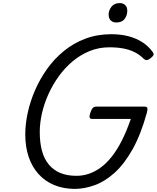

<svg xmlns="http://www.w3.org/2000/svg" viewBox="-20 -1207 1017 1246"><path d="M463 19Q389 18 330.5 -6.5Q272 -31 230 -77.5Q188 -124 166 -189Q144 -254 144 -335Q144 -402 160 -475.5Q176 -549 207.5 -621.5Q239 -694 285.5 -759.5Q332 -825 394.5 -876Q457 -927 534 -956Q611 -985 703 -985Q764 -985 815 -971.5Q866 -958 905.5 -932Q945 -906 972 -868Q980 -857 975.5 -848.5Q971 -840 957 -829Q944 -819 934 -817Q924 -815 910 -828Q886 -852 854.5 -868Q823 -884 782.5 -892Q742 -900 690 -900Q622 -900 562.5 -876Q503 -852 452.5 -810Q402 -768 362.5 -713.5Q323 -659 295 -597.5Q267 -536 252.5 -472.5Q238 -409 238 -350Q238 -281 252.5 -228Q267 -175 297 -139Q327 -103 371.5 -84.5Q416 -66 477 -66Q518 -66 557.5 -79.5Q597 -93 634.5 -120.5Q672 -148 706.5 -192Q741 -236 771.5 -296.5Q802 -357 829 -435H580Q565 -435 562 -444Q559 -453 566 -475Q574 -498 582.5 -506.5Q591 -515 606 -515H918Q933 -515 936 -506.5Q939 -498 933 -475Q894 -334 840.5 -238.5Q787 -143 724 -86Q661 -29 594 -5Q527 19 463 19ZM734 -1061Q713 -1061 699 -1074Q685 -1087 685 -1113Q685 -1139 703 -1163Q721 -1187 758 -1187Q778 -1187 792 -1174.5Q806 -1162 806 -1136Q806 -1108 789 -1084.5Q772 -1061 734 -1061Z"/></svg>

Font: Playwrite NO
Style: Regular
Weight: 400
Designer: Veronika Burian, José Scaglione
Foundry: TypeTogether
Version: Version 1.002